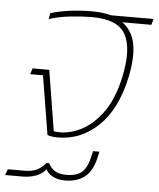

<svg xmlns="http://www.w3.org/2000/svg" viewBox="-67 -596 693 836"><g transform="rotate(5 279.5 -178.0)"><path d="M202 10Q189 10 176 8.5Q163 7 155 3L113 -254H57L65 -280H138L181 -15Q232 -7 287.5 -30.5Q343 -54 389.5 -114.5Q436 -175 458 -278Q484 -400 451 -462.5Q418 -525 304 -525Q263 -525 211 -519.5Q159 -514 116 -500L121 -526Q159 -538 205.5 -544Q252 -550 302 -550Q326 -550 346.5 -547.5Q367 -545 385 -540H571L564 -514H437Q482 -481 492.5 -422.5Q503 -364 485 -278Q454 -135 377.5 -62.5Q301 10 202 10ZM248 194Q216 194 194 182Q172 170 164 152Q151 171 124 182Q97 193 62 193H-14L-4 167H69Q98 167 119 158.5Q140 150 162 125H173Q184 146 201.5 157.5Q219 169 252 169Q299 169 321.5 147.5Q344 126 354 77L359 56H387L382 77Q369 140 335 167Q301 194 248 194Z"/></g></svg>

Font: Kanit Thin
Style: Italic
Weight: 250
Italic angle: -12°
Designer: Katatrad Team
Foundry: CadsonDemak
Version: Version 2.000; ttfautohint (v1.8.3)